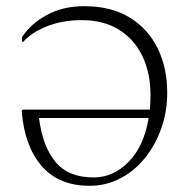

<svg xmlns="http://www.w3.org/2000/svg" viewBox="-20 -591 610 620"><path d="M269 9Q170 9 114.5 -55Q59 -119 50 -233L54 -237H464Q466 -259 466 -283Q466 -356 439.5 -410.5Q413 -465 363.5 -495.5Q314 -526 243 -526Q184 -526 134 -507Q84 -488 55 -456H51V-471Q79 -514 131 -542.5Q183 -571 252 -571Q340 -571 399.5 -534Q459 -497 489.5 -434Q520 -371 520 -292Q520 -230 500.5 -175.5Q481 -121 447 -79.5Q413 -38 367.5 -14.5Q322 9 269 9ZM282 -18Q346 -18 395.5 -68.5Q445 -119 460 -210H106Q117 -120 158.5 -69Q200 -18 282 -18Z"/></svg>

Font: Spectral SC ExtraLight
Style: Regular
Weight: 275
Designer: Jean-Baptiste Levee
Foundry: Production Type
Version: Version 2.001